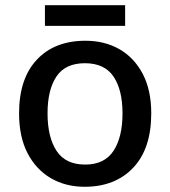

<svg xmlns="http://www.w3.org/2000/svg" viewBox="-20 -705 651 735"><path d="M559 -271Q559 -136 490 -63Q421 10 304 10Q231 10 174.5 -23Q118 -56 85.5 -118.5Q53 -181 53 -271Q53 -404 121 -476.5Q189 -549 307 -549Q381 -549 437.5 -516.5Q494 -484 526.5 -422Q559 -360 559 -271ZM162 -271Q162 -180 196.5 -127.5Q231 -75 306 -75Q380 -75 414.5 -127.5Q449 -180 449 -271Q449 -361 414.5 -412Q380 -463 305 -463Q230 -463 196 -412Q162 -361 162 -271ZM459 -685V-606H152V-685Z"/></svg>

Font: Noto Sans Lao Looped Medium
Style: Regular
Weight: 500
Designer: Mark Frömberg, Ben Mitchell
Foundry: The Fontpad Ltd
Version: Version 1.002; ttfautohint (v1.8.4.7-5d5b)